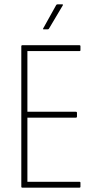

<svg xmlns="http://www.w3.org/2000/svg" viewBox="-20 -863 452 883"><path d="M82 0Q78 0 78 -4V-651Q78 -655 82 -655H346Q350 -655 350 -651V-632Q350 -628 346 -628H106V-349H329Q334 -349 334 -344V-327Q334 -322 329 -322H106V-27H346Q350 -27 350 -23V-4Q350 0 346 0ZM181 -728Q176 -728 179 -733L238 -839Q240 -843 244 -843H266Q272 -843 268 -837L205 -731Q203 -728 199 -728Z"/></svg>

Font: Sofia Sans Cond ExtraLight
Style: Regular
Weight: 200
Width: 3
Designer: Botio Nikoltchev, Ani Petrova
Foundry: lettersoup
Version: Version 4.100; ttfautohint (v1.8.3)